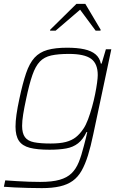

<svg xmlns="http://www.w3.org/2000/svg" viewBox="-28 -764 644 990"><path d="M188 206Q155 206 118 205Q81 204 48 202.5Q15 201 -8 199L-1 166Q28 168 59.5 170Q91 172 122 173Q153 174 179 174Q241 174 279.5 163Q318 152 341 129.5Q364 107 378 72.5Q392 38 404 -10Q409 -27 414 -48.5Q419 -70 422 -83H418Q400 -45 374.5 -25Q349 -5 313 1.5Q277 8 227 8Q164 8 125.5 -2Q87 -12 69.5 -38Q52 -64 52 -111Q52 -138 57 -173.5Q62 -209 72 -255Q89 -335 106.5 -386.5Q124 -438 150 -466.5Q176 -495 216.5 -506.5Q257 -518 318 -518Q370 -518 406.5 -510Q443 -502 464.5 -484Q486 -466 492 -436H496L518 -510H546L453 -72Q440 -9 425.5 37.5Q411 84 392.5 116.5Q374 149 347 168.5Q320 188 281 197Q242 206 188 206ZM233 -24Q281 -24 311.5 -32Q342 -40 363 -56.5Q384 -73 402 -100Q415 -119 426 -148.5Q437 -178 446.5 -212Q456 -246 462.5 -278.5Q469 -311 472.5 -337Q476 -363 476 -377Q476 -436 441.5 -461Q407 -486 327 -486Q272 -486 236 -478Q200 -470 177.5 -446.5Q155 -423 139 -377Q123 -331 107 -255Q97 -209 91.5 -174.5Q86 -140 86 -115Q86 -77 100.5 -57Q115 -37 147.5 -30.5Q180 -24 233 -24ZM230 -606 231 -611 366 -744H412L491 -611L490 -606H465L385 -714L259 -606Z"/></svg>

Font: Saira Thin
Style: Italic
Weight: 100
Italic angle: -12°
Designer: Hector Gatti with collaboration of the Omnibus-Type team
Foundry: Omnibus-Type
Version: Version 1.101